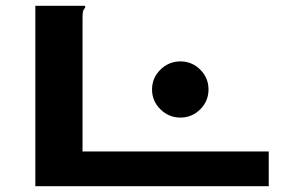

<svg xmlns="http://www.w3.org/2000/svg" viewBox="-20 -643 1040 663"><path d="M102 -623H274V-616Q268 -610 266.5 -603Q265 -596 265 -579V-120H908V0H102ZM603 -237Q563 -237 534 -265.5Q505 -294 505 -334Q505 -374 534 -402.5Q563 -431 603 -431Q643 -431 671.5 -402.5Q700 -374 700 -334Q700 -294 671.5 -265.5Q643 -237 603 -237Z"/></svg>

Font: Inconsolata UltraExpanded Black
Style: Regular
Weight: 900
Width: 9
Monospace: yes
Designer: Raph Levien, Cyreal, Brenton Simpson
Foundry: Raph Levien, Cyreal, Google
Version: Version 3.001; ttfautohint (v1.8.2.53-6de2)